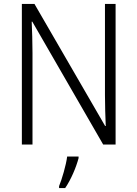

<svg xmlns="http://www.w3.org/2000/svg" viewBox="-20 -734 698 975"><path d="M567 0V-714H513V-251C513 -203 515 -139 517 -94H514L155 -714H91V0H145V-466C145 -524 143 -575 141 -624H144L504 0ZM379 69V61H321C316 103 294 178 280 211V221H311C341 177 367 115 379 69Z"/></svg>

Font: Noto Sans Khmer SemiCondensed Light
Style: Regular
Weight: 300
Width: 4
Designer: Danh Hong and the Monotype Design Team
Foundry: Monotype Imaging Inc.
Version: Version 2.004